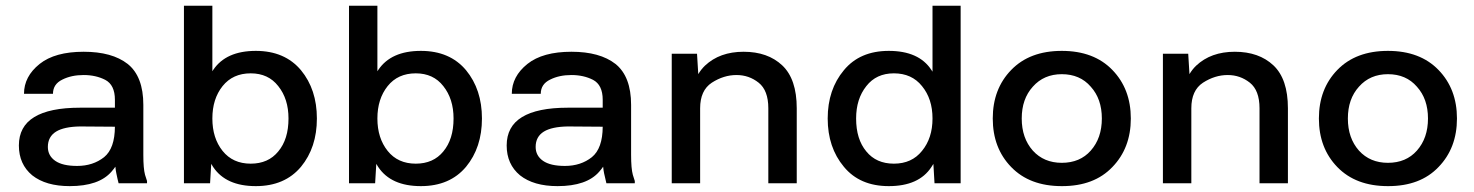

<svg xmlns="http://www.w3.org/2000/svg" viewBox="-20 -630 5068 660"><path d="M62.5 -307.6H162.1C162.1 -329.8 172.9 -346 194.3 -356.4C215.2 -366.9 239.6 -372.1 267.6 -372.1C295.6 -372.1 320.3 -366.5 341.8 -355.5C363.9 -343.8 375 -321 375 -287.1V-259.8H254.9C185.2 -259.8 132.8 -249 97.7 -227.5C62.5 -206.1 44.9 -173.5 44.9 -129.9C44.9 -86.9 60.2 -52.7 90.8 -27.3C122.1 -2.6 165 9.8 219.7 9.8C286.8 9.8 334.6 -6.8 363.3 -40C368.1 -45.5 372.5 -51.2 376.6 -57C377.4 -48.3 378.5 -40.6 379.9 -34.2C383.1 -18.6 385.7 -7.2 387.7 0H425.8H485.4V-2V-7.8L478.5 -29.3C474.6 -43.6 472.7 -66.4 472.7 -97.7V-269.5C472.7 -334.6 454.8 -381.5 418.9 -410.2C383.1 -438.2 332.7 -452.1 267.6 -452.1C201.8 -452.1 151.4 -438.2 116.2 -410.2C80.4 -381.5 62.5 -347.3 62.5 -307.6ZM375 -194.4C374.8 -144.8 362.5 -109.9 337.9 -89.8C312.5 -69.7 281.6 -59.6 245.1 -59.6C211.9 -59.6 186.8 -65.4 169.9 -77.1C153 -88.9 144.5 -104.8 144.5 -125C144.5 -148.4 154 -166 172.9 -177.7C191.1 -188.8 218.4 -194.7 254.9 -195.3C308.3 -194.8 348.4 -194.5 375 -194.4Z M1069.3 -222.7C1069.3 -289.1 1051.1 -344.4 1014.6 -388.7C977.5 -432.9 925.8 -455.1 859.4 -455.1C791 -455.1 742.2 -433.3 712.9 -389.6C711.9 -388.1 710.9 -386.6 710 -385.1V-437.5V-537.1V-610.4H612.3V-492.2V-338.9V-187.5V-64.5V-21.5V0H702.1C703.7 -27.7 705 -49.9 706.1 -66.7C708.3 -62.9 710.5 -59.3 712.9 -55.7C742.2 -12 791 9.8 859.4 9.8C925.8 9.8 977.5 -12.4 1014.6 -56.6C1051.1 -100.9 1069.3 -156.2 1069.3 -222.7ZM710 -222.7C710 -267.6 721.7 -304.7 745.1 -334C768.6 -363.3 800.8 -377.9 841.8 -377.9C882.2 -377.9 913.7 -363.3 936.5 -334C960 -304.7 971.7 -267.6 971.7 -222.7C971.7 -175.1 960 -137.4 936.5 -109.4C913.7 -81.4 882.2 -67.4 841.8 -67.4C800.8 -67.4 768.6 -82 745.1 -111.3C721.7 -140.6 710 -177.7 710 -222.7Z M1636.7 -222.7C1636.7 -289.1 1618.5 -344.4 1582 -388.7C1544.9 -432.9 1493.2 -455.1 1426.8 -455.1C1358.4 -455.1 1309.6 -433.3 1280.3 -389.6C1279.3 -388.1 1278.3 -386.6 1277.3 -385.1V-437.5V-537.1V-610.4H1179.7V-492.2V-338.9V-187.5V-64.5V-21.5V0H1269.5C1271 -27.7 1272.4 -49.9 1273.5 -66.7C1275.6 -62.9 1277.9 -59.3 1280.3 -55.7C1309.6 -12 1358.4 9.8 1426.8 9.8C1493.2 9.8 1544.9 -12.4 1582 -56.6C1618.5 -100.9 1636.7 -156.2 1636.7 -222.7ZM1277.3 -222.7C1277.3 -267.6 1289.1 -304.7 1312.5 -334C1335.9 -363.3 1368.2 -377.9 1409.2 -377.9C1449.5 -377.9 1481.1 -363.3 1503.9 -334C1527.3 -304.7 1539.1 -267.6 1539.1 -222.7C1539.1 -175.1 1527.3 -137.4 1503.9 -109.4C1481.1 -81.4 1449.5 -67.4 1409.2 -67.4C1368.2 -67.4 1335.9 -82 1312.5 -111.3C1289.1 -140.6 1277.3 -177.7 1277.3 -222.7Z M1739.3 -307.6H1838.9C1838.9 -329.8 1849.6 -346 1871.1 -356.4C1891.9 -366.9 1916.3 -372.1 1944.3 -372.1C1972.3 -372.1 1997.1 -366.5 2018.6 -355.5C2040.7 -343.8 2051.8 -321 2051.8 -287.1V-259.8H1931.6C1862 -259.8 1809.6 -249 1774.4 -227.5C1739.3 -206.1 1721.7 -173.5 1721.7 -129.9C1721.7 -86.9 1737 -52.7 1767.6 -27.3C1798.8 -2.6 1841.8 9.8 1896.5 9.8C1963.5 9.8 2011.4 -6.8 2040 -40C2044.9 -45.5 2049.3 -51.2 2053.3 -57C2054.1 -48.3 2055.2 -40.6 2056.6 -34.2C2059.9 -18.6 2062.5 -7.2 2064.5 0H2102.5H2162.1V-2V-7.8L2155.3 -29.3C2151.4 -43.6 2149.4 -66.4 2149.4 -97.7V-269.5C2149.4 -334.6 2131.5 -381.5 2095.7 -410.2C2059.9 -438.2 2009.4 -452.1 1944.3 -452.1C1878.6 -452.1 1828.1 -438.2 1793 -410.2C1757.2 -381.5 1739.3 -347.3 1739.3 -307.6ZM2051.8 -194.4C2051.6 -144.8 2039.2 -109.9 2014.6 -89.8C1989.3 -69.7 1958.3 -59.6 1921.9 -59.6C1888.7 -59.6 1863.6 -65.4 1846.7 -77.1C1829.8 -88.9 1821.3 -104.8 1821.3 -125C1821.3 -148.4 1830.7 -166 1849.6 -177.7C1867.8 -188.8 1895.2 -194.7 1931.6 -195.3C1985.1 -194.8 2025.1 -194.5 2051.8 -194.4Z M2289.1 -445.3V-354.5V-184.6V-86.9V0H2386.7V-116.2V-243.2V-257.8C2386.7 -298.8 2400.1 -328.1 2426.8 -345.7C2454.1 -363.3 2482.4 -372.1 2511.7 -372.1C2540.4 -372.1 2565.8 -363.3 2587.9 -345.7C2610 -328.1 2621.1 -298.8 2621.1 -257.8V-86.9V0H2718.8V-257.8C2718.8 -324.9 2702.1 -374 2668.9 -405.3C2635.7 -436.5 2591.5 -452.1 2536.1 -452.1C2481.4 -452.1 2437.2 -436.2 2403.3 -404.3C2394.5 -395.8 2386.8 -386.1 2380.3 -375.2C2378.6 -405.5 2377.2 -428.8 2376 -445.3Z M3052.7 -377.9C3093.8 -377.9 3126 -363.3 3149.4 -334C3173.5 -304.7 3185.5 -267.6 3185.5 -222.7C3185.5 -177.7 3173.5 -140.6 3149.4 -111.3C3126 -82 3093.8 -67.4 3052.7 -67.4C3012.4 -67.4 2980.8 -81.4 2958 -109.4C2934.6 -137.4 2922.9 -175.1 2922.9 -222.7C2922.9 -267.6 2934.6 -304.7 2958 -334C2980.8 -363.3 3012.4 -377.9 3052.7 -377.9ZM3035.2 -455.1C2968.8 -455.1 2917.3 -432.9 2880.9 -388.7C2843.8 -344.4 2825.2 -289.1 2825.2 -222.7C2825.2 -156.3 2843.8 -100.9 2880.9 -56.6C2917.3 -12.4 2968.8 9.8 3035.2 9.8C3104.2 9.8 3153 -12 3181.6 -55.7C3184 -59.2 3186.3 -62.8 3188.5 -66.5C3190.5 -37.4 3191.8 -15.3 3192.4 0H3282.2V-21.5V-64.5V-187.5V-338.9V-492.2V-610.4H3185.5V-537.1V-437.5V-383.6C3184.3 -385.7 3183 -387.7 3181.6 -389.6C3153 -433.3 3104.2 -455.1 3035.2 -455.1Z M3767.6 -222.7C3767.6 -177.7 3754.9 -141 3729.5 -112.3C3704.8 -84.3 3671.5 -70.3 3629.9 -70.3C3588.9 -70.3 3555.7 -84.3 3530.3 -112.3C3504.9 -141 3492.2 -177.7 3492.2 -222.7C3492.2 -267.6 3504.9 -304 3530.3 -332C3555.7 -360.7 3588.9 -375 3629.9 -375C3671.5 -375 3704.8 -360.7 3729.5 -332C3754.9 -304 3767.6 -267.6 3767.6 -222.7ZM3392.6 -222.7C3392.6 -154.9 3413.7 -99.3 3456.1 -55.7C3498.4 -12 3556.3 9.8 3629.9 9.8H3630.9C3704.4 9.8 3762 -12 3803.7 -55.7C3846 -99.3 3867.2 -154.9 3867.2 -222.7C3867.2 -290.4 3846 -346 3803.7 -389.6C3761.4 -433.3 3703.5 -455.1 3629.9 -455.1C3556.3 -455.1 3498.4 -433.3 3456.1 -389.6C3413.7 -346 3392.6 -290.4 3392.6 -222.7Z M3977.5 -445.3V-354.5V-184.6V-86.9V0H4075.2V-116.2V-243.2V-257.8C4075.2 -298.8 4088.5 -328.1 4115.2 -345.7C4142.6 -363.3 4170.9 -372.1 4200.2 -372.1C4228.8 -372.1 4254.2 -363.3 4276.4 -345.7C4298.5 -328.1 4309.6 -298.8 4309.6 -257.8V-86.9V0H4407.2V-257.8C4407.2 -324.9 4390.6 -374 4357.4 -405.3C4324.2 -436.5 4279.9 -452.1 4224.6 -452.1C4169.9 -452.1 4125.7 -436.2 4091.8 -404.3C4082.9 -395.8 4075.3 -386.1 4068.8 -375.2C4067.1 -405.5 4065.6 -428.8 4064.5 -445.3Z M4888.7 -222.7C4888.7 -177.7 4876 -141 4850.6 -112.3C4825.8 -84.3 4792.6 -70.3 4751 -70.3C4710 -70.3 4676.8 -84.3 4651.4 -112.3C4626 -141 4613.3 -177.7 4613.3 -222.7C4613.3 -267.6 4626 -304 4651.4 -332C4676.8 -360.7 4710 -375 4751 -375C4792.6 -375 4825.8 -360.7 4850.6 -332C4876 -304 4888.7 -267.6 4888.7 -222.7ZM4513.7 -222.7C4513.7 -154.9 4534.8 -99.3 4577.1 -55.7C4619.5 -12 4677.4 9.8 4751 9.8H4752C4825.5 9.8 4883.1 -12 4924.8 -55.7C4967.1 -99.3 4988.3 -154.9 4988.3 -222.7C4988.3 -290.4 4967.1 -346 4924.8 -389.6C4882.5 -433.3 4824.5 -455.1 4751 -455.1C4677.4 -455.1 4619.5 -433.3 4577.1 -389.6C4534.8 -346 4513.7 -290.4 4513.7 -222.7Z"/></svg>

Font: Helmet
Style: Regular
Weight: 400
Designer: Carl Enlund
Version: 1.0